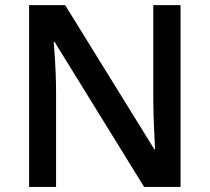

<svg xmlns="http://www.w3.org/2000/svg" viewBox="-20 -734 823 754"><path d="M689 0H545.9L194.8 -568.8H190.9L193.4 -537.1Q200.2 -446.3 200.2 -371.1V0H94.2V-713.9H235.8L585.9 -147.9H588.9Q587.9 -159.2 585 -229.7Q582 -300.3 582 -339.8V-713.9H689Z"/></svg>

Font: f1_46825          
Style: Regular
Weight: 600
Foundry: Ascender Corporation
Version: Version 1.10